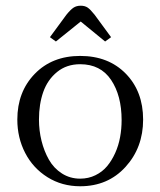

<svg xmlns="http://www.w3.org/2000/svg" viewBox="-20 -649 563 676"><path d="M41 -228Q41 -325.7 102.3 -388.9Q163.6 -452.1 262.2 -452.1Q361.8 -452.1 422.9 -389.6Q483.9 -327.1 483.9 -228Q483.9 -129.4 421.9 -61.3Q359.9 6.8 262.2 6.8Q198.2 6.8 147.2 -25.1Q96.2 -57.1 68.6 -110.6Q41 -164.1 41 -228ZM117.2 -228Q117.2 -189.5 126.2 -153.1Q135.3 -116.7 152.3 -86.7Q169.4 -56.6 198 -38.3Q226.6 -20 262.2 -20Q291.5 -20 315.9 -32Q340.3 -43.9 356.9 -63.7Q373.5 -83.5 385.5 -110.1Q397.5 -136.7 402.8 -166Q408.2 -195.3 408.2 -226.1Q408.2 -312.5 371.1 -367.7Q334 -422.9 262.2 -422.9Q214.4 -422.9 180.9 -395.5Q147.5 -368.2 132.3 -325.2Q117.2 -282.2 117.2 -228ZM155.8 -518.1 213.9 -597.2Q228.5 -615.2 239 -622.1Q249.5 -628.9 264.2 -628.9Q278.8 -628.9 288.6 -622.3Q298.3 -615.7 313 -597.2L371.1 -518.1L350.1 -502.9L264.2 -573.2L176.8 -502.9Z"/></svg>

Font: Dehuti
Style: Book
Weight: 400
Version: Version 1.2